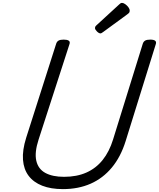

<svg xmlns="http://www.w3.org/2000/svg" viewBox="-20 -1289 1099 1328"><path d="M415 19Q332 19 272 -4.5Q212 -28 178 -73Q144 -118 139 -184Q134 -250 161 -336L369 -988Q374 -1002 385.5 -1008.5Q397 -1015 421 -1015Q444 -1015 455 -1008Q466 -1001 461 -985L247 -324Q218 -235 231 -177.5Q244 -120 293.5 -93Q343 -66 423 -66Q511 -66 577.5 -95.5Q644 -125 690 -182.5Q736 -240 762 -324L968 -988Q973 -1002 984.5 -1008.5Q996 -1015 1019 -1015Q1067 -1015 1058 -985L849 -313Q815 -204 753.5 -130Q692 -56 607 -18.5Q522 19 415 19ZM675 -1058Q664 -1058 650.5 -1071.5Q637 -1085 637 -1095Q637 -1099 638.5 -1103Q640 -1107 646 -1113L804 -1258Q809 -1263 813.5 -1266Q818 -1269 824 -1269Q834 -1269 846.5 -1260Q859 -1251 868 -1239Q877 -1227 877 -1216Q877 -1209 875 -1204Q873 -1199 862 -1191L694 -1068Q688 -1064 683.5 -1061Q679 -1058 675 -1058Z"/></svg>

Font: Playwrite MX
Style: Regular
Weight: 400
Designer: Veronika Burian, José Scaglione
Foundry: TypeTogether
Version: Version 1.002